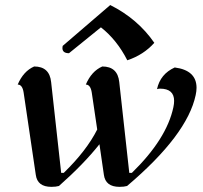

<svg xmlns="http://www.w3.org/2000/svg" viewBox="-20 -724 800 757"><path d="M451.2 12.7Q396 12.7 389.6 -34.7L372.1 -155.3Q310.1 -77.1 212.4 9.3Q200.2 12.7 182.6 12.7Q127.4 12.7 121.1 -34.7L73.2 -358.9Q68.4 -390.6 49.8 -390.6Q72.3 -443.4 114.7 -461.9Q175.3 -461.9 181.6 -400.4L221.2 -42.5H231.4Q321.3 -129.9 363.3 -213.4L341.8 -358.9Q336.9 -390.6 318.4 -390.6Q340.8 -443.4 383.3 -461.9Q443.8 -461.9 450.2 -400.4L489.7 -42.5H500Q637.2 -176.3 663.6 -301.3Q666.5 -314.9 666.5 -326.2Q666.5 -374.5 610.8 -374.5Q605.5 -374.5 599.1 -372.6Q611.8 -432.1 668.9 -458Q754.9 -446.8 754.9 -377.9Q754.9 -364.7 751.5 -349.1Q718.3 -191.9 481 9.3Q468.8 12.7 451.2 12.7ZM481.9 -486.3Q440.9 -566.9 377.9 -616.2L252 -514.2Q226.1 -514.2 226.1 -534.7Q226.1 -538.6 227.1 -543L414.6 -704.1Q522.9 -649.9 588.4 -555.2Q546.4 -507.8 481.9 -486.3Z"/></svg>

Font: Balgruf
Style: Italic
Weight: 500
Italic angle: -12°
Designer: Paul James Miller
Foundry: High-Logic / Made with FontCreator
Version: Version 1.201;March 28, 2021;FontCreator 13.0.0.2683 64-bit